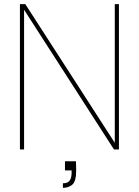

<svg xmlns="http://www.w3.org/2000/svg" viewBox="-20 -720 670 925"><path d="M76 0V-700H102L533 -32V-700H553V0H529L96 -673V0ZM283 185V163Q307 163 316 149.5Q325 136 325 113V101H293V57H346Q346 68 346.5 79.5Q347 91 347 100Q347 154 328.5 169.5Q310 185 283 185Z"/></svg>

Font: DM Sans 16pt Thin
Style: Regular
Weight: 250
Version: Version 4.004;gftools[0.9.30]